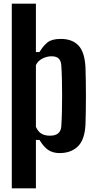

<svg xmlns="http://www.w3.org/2000/svg" viewBox="-20 -820 529 1040"><path d="M43.9 200V-800H174.5V-538H193.8Q214.7 -572.7 238.2 -591Q261.7 -609.2 309.3 -609.2Q371.5 -609.2 405.4 -573.2Q439.2 -537.2 443.1 -453.1Q444.1 -426.8 444.7 -385.6Q445.4 -344.4 445.4 -299.3Q445.4 -254.2 444.7 -213.5Q444.1 -172.9 443.1 -146.9Q439.2 -63.3 402 -27.1Q364.8 9.2 302.5 9.2Q267.3 9.2 242.1 -7.2Q216.9 -23.7 193.8 -62.2H174.5V200ZM251.1 -85Q279 -85 294.6 -97.4Q310.1 -109.7 312 -136.1Q314.4 -171.7 315.4 -214.6Q316.4 -257.4 316.4 -302.4Q316.4 -347.4 315.4 -389.7Q314.4 -432 312 -466.9Q310.1 -490.9 297.8 -503Q285.4 -515.1 259 -515.1Q233.4 -515.1 209.1 -502.5Q184.8 -489.9 174.5 -467.3V-132.8Q186.2 -107 204.4 -96Q222.6 -85 251.1 -85Z"/></svg>

Font: Big Shoulders Thin
Style: Regular
Weight: 100
Version: Version 2.002